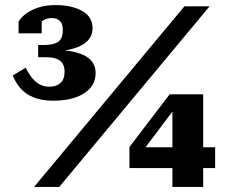

<svg xmlns="http://www.w3.org/2000/svg" viewBox="-20 -735 903 755"><path d="M175 -394Q150 -394 132 -405.5Q114 -417 101.5 -434.5Q89 -452 81 -469L30 -438Q41 -411 60 -388.5Q79 -366 111 -352.5Q143 -339 191 -339Q239 -339 276 -351.5Q313 -364 334.5 -388.5Q356 -413 356 -448Q356 -478 337 -498.5Q318 -519 277.5 -529.5Q237 -540 170 -540L161 -532Q212 -531 253.5 -540Q295 -549 319.5 -570Q344 -591 344 -624Q344 -669 303 -692Q262 -715 198 -715Q160 -715 131 -705.5Q102 -696 82.5 -681.5Q63 -667 53 -650V-604H144V-665Q136 -664 131 -658.5Q126 -653 124.5 -644Q123 -635 123 -624Q130 -639 145.5 -651.5Q161 -664 184 -664Q203 -664 215 -653Q227 -642 227 -618Q227 -583 208.5 -570.5Q190 -558 153 -558H130V-510H159Q187 -510 203 -503.5Q219 -497 226.5 -484.5Q234 -472 234 -453Q234 -423 217.5 -408.5Q201 -394 175 -394ZM705 -710H804L213 0H114ZM489 -74V-157L647 -364H687L675 -319L520 -113L532 -156H826V-74ZM779 0H658V-325L669 -364H779Z"/></svg>

Font: Roboto Serif 36pt
Style: Bold
Weight: 700
Version: Version 1.008